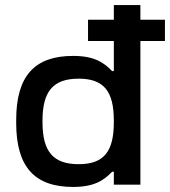

<svg xmlns="http://www.w3.org/2000/svg" viewBox="-20 -730 672 759"><path d="M44 -256V-244C44 -70 117 9 269 9C351 9 390 -16 423 -51H430V0H535V-568H632V-652H535V-710H430V-652H328V-568H430V-449H423C390 -484 351 -509 269 -509C117 -509 44 -430 44 -256ZM148 -247V-253C148 -370 191 -419 291 -419C390 -419 430 -370 430 -253V-247C430 -130 390 -81 291 -81C191 -81 148 -130 148 -247Z"/></svg>

Font: LT Wave Alt Medium
Style: Regular
Weight: 500
Designer: Daniel Lyons
Version: Version 2.5 (Glyphs App)